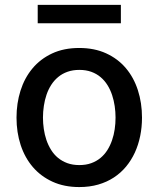

<svg xmlns="http://www.w3.org/2000/svg" viewBox="-20 -747 642 778"><path d="M301.1 -552.6Q362.6 -552.6 410 -530.9Q457.4 -509.2 489.7 -471.2Q522 -433.2 538.7 -381.6Q555.4 -329.9 555.4 -270.2Q555.4 -231.9 548.1 -196Q540.8 -160.2 526.5 -128.9Q512.1 -97.7 490.8 -71.9Q469.5 -46.2 441.2 -27.7Q413 -9.2 378 0.9Q343 11 301.1 11Q240.1 11 192.8 -10.7Q145.6 -32.3 113.1 -70.1Q80.6 -108 63.7 -159.4Q46.9 -210.9 46.9 -270.2Q46.9 -328.1 63 -379.4Q79.2 -430.8 111.2 -469.3Q143.1 -507.8 190.7 -530.2Q238.3 -552.6 301.1 -552.6ZM301.5 -78.1Q328.5 -78.1 349.6 -85.8Q370.7 -93.4 387.1 -106.9Q403.4 -120.4 415 -138.7Q426.5 -157 433.9 -178.4Q441.4 -199.9 444.8 -223.4Q448.2 -246.8 448.2 -270.6Q448.2 -293.7 444.8 -316.9Q441.4 -340.2 434.3 -361.7Q427.2 -383.2 415.7 -401.8Q404.1 -420.5 387.8 -434.3Q371.4 -448.2 350 -456Q328.5 -463.8 301.5 -463.8Q274.9 -463.8 253.4 -456.1Q231.9 -448.5 215.6 -434.8Q199.2 -421.2 187.5 -402.9Q175.8 -384.6 168.5 -363.1Q161.2 -341.6 157.7 -318Q154.1 -294.4 154.1 -270.6Q154.1 -247.5 157.5 -224.3Q160.9 -201 168.1 -179.7Q175.4 -158.4 187 -139.7Q198.5 -121.1 215 -107.4Q231.5 -93.8 253 -85.9Q274.5 -78.1 301.5 -78.1ZM132.8 -652.7V-727.3H469.8V-652.7Z"/></svg>

Font: Inter P Medium
Style: Regular
Weight: 500
Designer: Rasmus Andersson
Foundry: rsms
Version: Version 3.018;git-588b23468